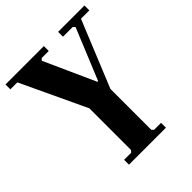

<svg xmlns="http://www.w3.org/2000/svg" viewBox="-218 -601 973 973"><g transform="rotate(-45 268.0 -115.0)"><path d="M362 -480H551V-445H491L345 -88V205L355 215H405V250H140V215H190L200 205V-94L35 -445H-15V-480H260V-445H210L200 -435L324 -160H329L442 -435L432 -445H362Z"/></g></svg>

Font: Brygada 1918
Style: Regular
Weight: 400
Designer: Mateusz Machalski | Borys Kosmynka | Przemek Hoffer
Foundry: NIEPODLEGLA 2018
Version: Version 3.006